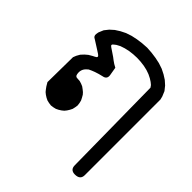

<svg xmlns="http://www.w3.org/2000/svg" viewBox="-176 -611 852 852"><g transform="rotate(45 250.0 -184.5)"><path d="M211.9 -429.7 190.4 -424.8 169.9 -418 153.3 -409.2 144.5 -402.3Q131.8 -393.6 144.5 -385.7L180.7 -361.3L193.4 -351.6L206.1 -342.8L221.7 -334L228.5 -293.9Q231.4 -271.5 209 -267.6L189.5 -262.7L170.9 -256.8L156.2 -251L143.6 -245.1L134.8 -237.3Q117.2 -219.7 122.1 -194.3Q124 -180.7 137.7 -181.6L151.4 -180.7L164.1 -176.8L175.8 -171.9L186.5 -164.1L196.3 -156.2L204.1 -147.5L210.9 -135.7L216.8 -124L219.7 -112.3L221.7 -97.7L219.7 -84L216.8 -71.3L210.9 -59.6L204.1 -48.8L196.3 -39.1L186.5 -31.2L175.8 -24.4L164.1 -18.6L151.4 -15.6L137.7 -13.7L124 -15.6L111.3 -18.6L99.6 -24.4L88.9 -31.2L79.1 -39.1L71.3 -48.8L63.5 -59.6L53.7 -76.2L55.7 -234.4L61.5 -249L70.3 -264.6L83 -278.3L96.7 -290L113.3 -299.8L123 -304.7Q140.6 -312.5 124 -323.2L107.4 -334L67.4 -359.4Q53.7 -365.2 55.7 -379.9L57.6 -391.6L67.4 -415L83 -434.6L101.6 -451.2L123 -464.8L146.5 -476.6L172.9 -485.4L200.2 -491.2L228.5 -495.1L258.8 -497.1L288.1 -495.1L316.4 -491.2L343.8 -485.4L370.1 -476.6L393.6 -464.8L415 -451.2L433.6 -434.6L449.2 -415L459 -391.6L462.9 -376V98.6Q462.9 127.9 429.7 127.9Q400.4 127.9 400.4 98.6L394.5 -381.8L387.7 -391.6L377 -400.4L363.3 -409.2L345.7 -418L326.2 -424.8L304.7 -429.7L281.2 -432.6L258.8 -433.6L235.4 -432.6ZM132.8 -118.2H139.6H135.7Z"/></g></svg>

Font: B2 Hana
Style: Regular
Weight: 500
Version: 2020-08-05; (max)